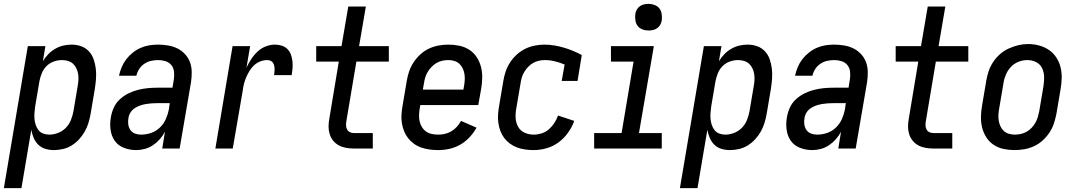

<svg xmlns="http://www.w3.org/2000/svg" viewBox="-50 -769 5570 994"><path d="M-30 205 94 -530H185L172 -452Q184 -472 200 -488.5Q216 -505 236 -516.5Q256 -528 277.5 -533Q299 -538 320 -538Q347 -538 370.5 -529.5Q394 -521 410.5 -503Q427 -485 435 -461.5Q443 -438 446 -413Q449 -388 447 -361.5Q445 -335 441 -309L419 -179Q415 -156 408 -133Q401 -110 389 -88.5Q377 -67 359.5 -48Q342 -29 321 -16Q300 -3 276 2.5Q252 8 229 8Q206 8 184.5 1.5Q163 -5 148 -20Q133 -35 124.5 -55Q116 -75 112 -97L61 205ZM205 -72Q228 -72 251 -81Q274 -90 291 -107.5Q308 -125 317 -147.5Q326 -170 330 -192L352 -322Q355 -338 356 -354.5Q357 -371 354.5 -386Q352 -401 345.5 -415Q339 -429 328 -439Q317 -449 302 -453.5Q287 -458 271 -458Q250 -458 228.5 -450.5Q207 -443 191 -427Q175 -411 166.5 -390Q158 -369 154 -348L132 -218Q130 -202 128.5 -185.5Q127 -169 128.5 -153Q130 -137 135 -122Q140 -107 149.5 -95Q159 -83 174 -77.5Q189 -72 205 -72Z M655 8Q622 8 592 -3.5Q562 -15 544.5 -39.5Q527 -64 522.5 -96.5Q518 -129 524 -162Q528 -187 539 -211.5Q550 -236 570 -254.5Q590 -273 614 -285Q638 -297 663.5 -303.5Q689 -310 714 -312.5Q739 -315 765 -315H843L850 -358Q853 -377 851 -397Q849 -417 837.5 -431.5Q826 -446 807.5 -452Q789 -458 769 -458Q751 -458 732.5 -454Q714 -450 697.5 -439Q681 -428 670.5 -411.5Q660 -395 656 -377H566Q571 -400 580 -421.5Q589 -443 603.5 -462Q618 -481 637.5 -496.5Q657 -512 679 -521.5Q701 -531 723.5 -534.5Q746 -538 769 -538Q795 -538 821 -533.5Q847 -529 869 -518Q891 -507 908 -488.5Q925 -470 933.5 -447Q942 -424 942.5 -397.5Q943 -371 939 -344L880 0H790L804 -87Q793 -66 777 -48Q761 -30 741.5 -17Q722 -4 699.5 2Q677 8 655 8ZM680 -72Q706 -72 731.5 -80.5Q757 -89 777 -108Q797 -127 808 -151.5Q819 -176 824 -201L829 -235H765Q750 -235 735 -234Q720 -233 705.5 -230.5Q691 -228 676 -223Q661 -218 647.5 -209Q634 -200 625.5 -186.5Q617 -173 615 -158Q612 -142 614 -125.5Q616 -109 625 -96Q634 -83 649 -77.5Q664 -72 680 -72Z M1065 0 1154 -530H1245L1226 -419Q1237 -442 1251 -463.5Q1265 -485 1284 -502.5Q1303 -520 1326.5 -529Q1350 -538 1374 -538Q1392 -538 1409 -532.5Q1426 -527 1438 -515Q1450 -503 1456 -486.5Q1462 -470 1464 -452.5Q1466 -435 1464.5 -416.5Q1463 -398 1460 -380H1369Q1370 -389 1371 -397.5Q1372 -406 1371.5 -414.5Q1371 -423 1369 -431Q1367 -439 1362 -445.5Q1357 -452 1349.5 -455Q1342 -458 1334 -458Q1316 -458 1298.5 -451.5Q1281 -445 1267 -432.5Q1253 -420 1243 -404Q1233 -388 1225.5 -371Q1218 -354 1213.5 -336.5Q1209 -319 1207 -302L1155 0Z M1783 0Q1762 0 1742 -3.5Q1722 -7 1705 -16Q1688 -25 1675.5 -40Q1663 -55 1657 -74Q1651 -93 1651 -113.5Q1651 -134 1655 -155L1704 -450H1587V-530H1718L1753 -735H1844L1809 -530H1963V-450H1795L1743 -141Q1741 -130 1741.5 -119Q1742 -108 1747 -98.5Q1752 -89 1762 -84.5Q1772 -80 1783 -80H1880V0Z M2219 8Q2196 8 2174 5Q2152 2 2131.5 -5Q2111 -12 2093.5 -24.5Q2076 -37 2063 -53.5Q2050 -70 2042 -90Q2034 -110 2030.5 -131.5Q2027 -153 2028.5 -175.5Q2030 -198 2034 -221L2056 -351Q2060 -376 2068.5 -400.5Q2077 -425 2092 -447.5Q2107 -470 2127.5 -488.5Q2148 -507 2172 -518Q2196 -529 2221.5 -533.5Q2247 -538 2272 -538Q2301 -538 2329 -532Q2357 -526 2380 -511Q2403 -496 2418 -473Q2433 -450 2440 -423Q2447 -396 2446.5 -367Q2446 -338 2441 -309L2426 -225H2126L2123 -208Q2120 -191 2119.5 -173.5Q2119 -156 2122.5 -140.5Q2126 -125 2134.5 -111Q2143 -97 2156 -88Q2169 -79 2185.5 -75.5Q2202 -72 2219 -72Q2236 -72 2253.5 -76Q2271 -80 2287 -89.5Q2303 -99 2315.5 -113Q2328 -127 2337 -143L2417 -108Q2402 -81 2380.5 -58Q2359 -35 2332.5 -20Q2306 -5 2277 1.5Q2248 8 2219 8ZM2139 -305H2349L2352 -322Q2355 -338 2356 -354.5Q2357 -371 2354.5 -386Q2352 -401 2345.5 -415Q2339 -429 2328 -439Q2317 -449 2302 -453.5Q2287 -458 2271 -458Q2255 -458 2239.5 -454.5Q2224 -451 2210 -443Q2196 -435 2184.5 -423Q2173 -411 2164.5 -397Q2156 -383 2151.5 -368Q2147 -353 2145 -338Z M2713 8Q2691 8 2669 5Q2647 2 2627 -5.5Q2607 -13 2590 -25.5Q2573 -38 2560.5 -54.5Q2548 -71 2540.5 -91Q2533 -111 2530 -132.5Q2527 -154 2528.5 -176.5Q2530 -199 2534 -221L2556 -351Q2560 -376 2568.5 -400.5Q2577 -425 2591.5 -447Q2606 -469 2626 -487Q2646 -505 2669.5 -516.5Q2693 -528 2718.5 -533Q2744 -538 2769 -538Q2795 -538 2821 -533.5Q2847 -529 2870.5 -522Q2894 -515 2917 -505.5Q2940 -496 2962 -484L2940 -350H2858L2873 -435Q2849 -445 2823 -451.5Q2797 -458 2771 -458H2770Q2755 -458 2739.5 -454.5Q2724 -451 2710 -443Q2696 -435 2684.5 -423Q2673 -411 2664.5 -397Q2656 -383 2651.5 -368Q2647 -353 2645 -338L2623 -208Q2618 -183 2619.5 -158Q2621 -133 2632.5 -112.5Q2644 -92 2666 -82Q2688 -72 2713 -72Q2733 -72 2754 -78.5Q2775 -85 2791.5 -99.5Q2808 -114 2820 -132.5Q2832 -151 2839 -171L2923 -143Q2911 -110 2890 -81Q2869 -52 2841 -31.5Q2813 -11 2779.5 -1.5Q2746 8 2713 8Z M3026 0V-80H3168L3230 -450H3113V-530H3335L3258 -80H3376V0ZM3308 -611Q3291 -611 3275.5 -617Q3260 -623 3251 -635Q3242 -647 3239.5 -663.5Q3237 -680 3239 -697Q3241 -709 3247 -719.5Q3253 -730 3263 -737Q3273 -744 3284.5 -746.5Q3296 -749 3308 -749Q3324 -749 3339.5 -743Q3355 -737 3364 -725Q3373 -713 3375.5 -696.5Q3378 -680 3376 -663Q3374 -651 3368 -640.5Q3362 -630 3352 -623Q3342 -616 3330.5 -613.5Q3319 -611 3308 -611Z M3470 205 3594 -530H3685L3672 -452Q3684 -472 3700 -488.5Q3716 -505 3736 -516.5Q3756 -528 3777.5 -533Q3799 -538 3820 -538Q3847 -538 3870.5 -529.5Q3894 -521 3910.5 -503Q3927 -485 3935 -461.5Q3943 -438 3946 -413Q3949 -388 3947 -361.5Q3945 -335 3941 -309L3919 -179Q3915 -156 3908 -133Q3901 -110 3889 -88.5Q3877 -67 3859.5 -48Q3842 -29 3821 -16Q3800 -3 3776 2.5Q3752 8 3729 8Q3706 8 3684.5 1.5Q3663 -5 3648 -20Q3633 -35 3624.5 -55Q3616 -75 3612 -97L3561 205ZM3705 -72Q3728 -72 3751 -81Q3774 -90 3791 -107.5Q3808 -125 3817 -147.5Q3826 -170 3830 -192L3852 -322Q3855 -338 3856 -354.5Q3857 -371 3854.5 -386Q3852 -401 3845.5 -415Q3839 -429 3828 -439Q3817 -449 3802 -453.5Q3787 -458 3771 -458Q3750 -458 3728.5 -450.5Q3707 -443 3691 -427Q3675 -411 3666.5 -390Q3658 -369 3654 -348L3632 -218Q3630 -202 3628.5 -185.5Q3627 -169 3628.5 -153Q3630 -137 3635 -122Q3640 -107 3649.5 -95Q3659 -83 3674 -77.5Q3689 -72 3705 -72Z M4155 8Q4122 8 4092 -3.5Q4062 -15 4044.5 -39.5Q4027 -64 4022.5 -96.5Q4018 -129 4024 -162Q4028 -187 4039 -211.5Q4050 -236 4070 -254.5Q4090 -273 4114 -285Q4138 -297 4163.5 -303.5Q4189 -310 4214 -312.5Q4239 -315 4265 -315H4343L4350 -358Q4353 -377 4351 -397Q4349 -417 4337.5 -431.5Q4326 -446 4307.5 -452Q4289 -458 4269 -458Q4251 -458 4232.5 -454Q4214 -450 4197.5 -439Q4181 -428 4170.5 -411.5Q4160 -395 4156 -377H4066Q4071 -400 4080 -421.5Q4089 -443 4103.5 -462Q4118 -481 4137.5 -496.5Q4157 -512 4179 -521.5Q4201 -531 4223.5 -534.5Q4246 -538 4269 -538Q4295 -538 4321 -533.5Q4347 -529 4369 -518Q4391 -507 4408 -488.5Q4425 -470 4433.5 -447Q4442 -424 4442.5 -397.5Q4443 -371 4439 -344L4380 0H4290L4304 -87Q4293 -66 4277 -48Q4261 -30 4241.5 -17Q4222 -4 4199.5 2Q4177 8 4155 8ZM4180 -72Q4206 -72 4231.5 -80.5Q4257 -89 4277 -108Q4297 -127 4308 -151.5Q4319 -176 4324 -201L4329 -235H4265Q4250 -235 4235 -234Q4220 -233 4205.5 -230.5Q4191 -228 4176 -223Q4161 -218 4147.5 -209Q4134 -200 4125.5 -186.5Q4117 -173 4115 -158Q4112 -142 4114 -125.5Q4116 -109 4125 -96Q4134 -83 4149 -77.5Q4164 -72 4180 -72Z M4783 0Q4762 0 4742 -3.5Q4722 -7 4705 -16Q4688 -25 4675.5 -40Q4663 -55 4657 -74Q4651 -93 4651 -113.5Q4651 -134 4655 -155L4704 -450H4587V-530H4718L4753 -735H4844L4809 -530H4963V-450H4795L4743 -141Q4741 -130 4741.5 -119Q4742 -108 4747 -98.5Q4752 -89 4762 -84.5Q4772 -80 4783 -80H4880V0Z M5202 8Q5173 8 5145 2Q5117 -4 5094.5 -19Q5072 -34 5057 -57Q5042 -80 5035 -107Q5028 -134 5028.5 -163Q5029 -192 5034 -221L5056 -351Q5060 -376 5068.5 -401Q5077 -426 5092 -448.5Q5107 -471 5127.5 -489Q5148 -507 5172.5 -518Q5197 -529 5222 -535Q5247 -541 5273 -541Q5302 -541 5329.5 -533.5Q5357 -526 5379.5 -511Q5402 -496 5417.5 -473Q5433 -450 5440 -423Q5447 -396 5446.5 -367Q5446 -338 5441 -309L5419 -179Q5414 -154 5406 -129.5Q5398 -105 5383 -82.5Q5368 -60 5347.5 -41.5Q5327 -23 5303 -12Q5279 -1 5253 3.5Q5227 8 5202 8ZM5204 -72Q5219 -72 5235 -75.5Q5251 -79 5265 -87Q5279 -95 5290.5 -107Q5302 -119 5310 -133Q5318 -147 5322.5 -162Q5327 -177 5330 -192L5352 -322Q5356 -347 5355.5 -371Q5355 -395 5345 -416Q5335 -437 5314 -447.5Q5293 -458 5269 -458Q5245 -458 5222.5 -449Q5200 -440 5183.5 -422.5Q5167 -405 5157.5 -382.5Q5148 -360 5145 -338L5123 -208Q5120 -192 5119 -175.5Q5118 -159 5120.5 -144Q5123 -129 5129.5 -115Q5136 -101 5147 -91Q5158 -81 5173 -76.5Q5188 -72 5204 -72Q5204 -72 5204 -72Q5204 -72 5204 -72Z"/></svg>

Font: iosevka_custom_sans_ss08 Md
Style: Italic
Weight: 500
Italic angle: -10°
Designer: Belleve Invis
Foundry: Belleve Invis
Version: Version 10.3.0; ttfautohint (v1.8.3)